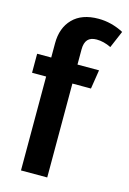

<svg xmlns="http://www.w3.org/2000/svg" viewBox="-116 -811 585 869"><g transform="rotate(15 176.5 -377.0)"><path d="M196 -600V-529H297L283 -440H196V0H73V-440H7V-529H73V-596Q73 -668 115 -711Q157 -754 235 -754Q296 -754 353 -724L319 -644Q284 -661 251 -661Q223 -661 209.5 -646Q196 -631 196 -600Z"/></g></svg>

Font: Fira Sans Compressed Medium
Style: Regular
Weight: 500
Width: 1
Designer: bBox Type GmbH & Carrois Corporate GbR & Edenspiekermann AG
Foundry: bBox Type GmbH & Carrois Corporate GbR & Edenspiekermann AG
Version: Version 4.301